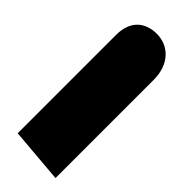

<svg xmlns="http://www.w3.org/2000/svg" viewBox="-19 -248 388 388"><g transform="rotate(-45 175.5 -54.0)"><path d="M0 5H281C325 5 351 -22 351 -56C351 -88 333 -113 291 -113H10Z"/></g></svg>

Font: Noto Sans Arabic SemBd
Style: Regular
Weight: 600
Designer: Monotype Design Team, Nadine Chahine, Nizar Qandah and Khaled Hosny
Foundry: Monotype Imaging Inc.
Version: Version 2.012